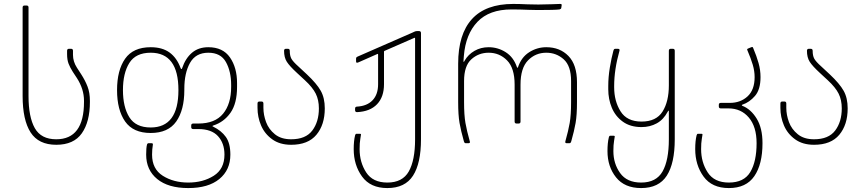

<svg xmlns="http://www.w3.org/2000/svg" viewBox="-20 -728 4381 976"><path d="M95 -240V-690Q95 -700 105 -700H115Q125 -700 125 -690V-240Q125 -133 157 -76.5Q189 -20 266 -20Q407 -20 407 -210V-216Q407 -275 371 -331L350 -363Q336 -385 328.5 -404.5Q321 -424 321 -453V-470Q321 -480 331 -480H341Q351 -480 351 -470V-449Q351 -415 371 -384L393 -350Q413 -319 425 -288Q437 -257 437 -215V-210Q437 -109 396 -50.5Q355 8 266 8Q176 8 135.5 -55Q95 -118 95 -240Z M723 58Q723 24 727 8Q729 0 735 0H750Q759 0 757 8Q753 32 753 58Q753 131 807.5 165.5Q862 200 937 200Q1012 200 1066.5 165.5Q1121 131 1121 58Q1121 0 1088 -36Q1055 -72 988 -72H962Q952 -72 952 -82V-90Q952 -100 962 -100H988Q1073 -100 1114 -150Q1155 -200 1155 -286V-296Q1155 -365 1128.5 -412.5Q1102 -460 1039 -460Q975 -460 946 -408.5Q917 -357 917 -276V-270Q917 -169 876 -110.5Q835 -52 746 -52Q657 -52 616 -110.5Q575 -169 575 -270Q575 -371 616 -429.5Q657 -488 746 -488Q805 -488 842 -461Q879 -434 898 -382Q900 -377 902.5 -377Q905 -377 906 -382Q923 -432 956 -460Q989 -488 1039 -488Q1113 -488 1149 -436Q1185 -384 1185 -306V-286Q1185 -202 1151.5 -154.5Q1118 -107 1064 -90Q1056 -87 1064 -84Q1105 -64 1128 -32Q1151 0 1151 58Q1151 136 1095 182Q1039 228 937 228Q835 228 779 182Q723 136 723 58ZM746 -80Q887 -80 887 -270Q887 -460 746 -460Q670 -460 637.5 -408Q605 -356 605 -270Q605 -184 637.5 -132Q670 -80 746 -80Z M1289 -180V-202Q1289 -212 1299 -212H1309Q1319 -212 1319 -202V-180Q1319 -144 1332.5 -107.5Q1346 -71 1377.5 -45.5Q1409 -20 1460 -20Q1534 -20 1567.5 -64.5Q1601 -109 1601 -177Q1601 -220 1585 -252Q1569 -284 1530 -320L1490 -357Q1452 -392 1438 -414Q1424 -436 1424 -470Q1424 -480 1434 -480H1443Q1453 -480 1453 -470Q1453 -445 1461 -430Q1469 -415 1497 -390L1540 -350Q1590 -303 1610.5 -266.5Q1631 -230 1631 -177Q1631 -94 1588.5 -43Q1546 8 1460 8Q1402 8 1363.5 -20Q1325 -48 1307 -90.5Q1289 -133 1289 -180Z M1778 30Q1778 -12 1785 -40Q1787 -48 1792 -48H1810Q1815 -48 1815 -44Q1815 -41 1811.5 -21.5Q1808 -2 1808 30Q1808 97 1841.5 148.5Q1875 200 1949 200Q2026 200 2058 143.5Q2090 87 2090 -20V-532Q2090 -538 2085 -535L1934 -469Q1932 -468 1932 -465V-300Q1932 -235 1896.5 -198Q1861 -161 1795 -158Q1785 -158 1785 -168V-176Q1785 -186 1795 -186Q1846 -189 1874 -218.5Q1902 -248 1902 -300V-450Q1902 -456 1897 -453L1802 -411Q1796 -409 1795 -409Q1790 -409 1790 -417V-429Q1790 -434 1791.5 -436Q1793 -438 1797 -440L2076 -562Q2078 -563 2085.5 -566.5Q2093 -570 2099 -570H2110Q2120 -570 2120 -560V-20Q2120 102 2079.5 165Q2039 228 1949 228Q1863 228 1820.5 169.5Q1778 111 1778 30Z M2613 -386Q2630 -437 2670 -462.5Q2710 -488 2757 -488Q2826 -488 2869.5 -443.5Q2913 -399 2913 -310V-209Q2913 -143 2906 -103Q2899 -63 2884 -10Q2882 -4 2880 -2Q2878 0 2874 0H2861Q2851 0 2854 -10Q2869 -63 2876 -103Q2883 -143 2883 -209V-316Q2883 -393 2845.5 -426.5Q2808 -460 2757 -460Q2702 -460 2664 -421Q2626 -382 2626 -298V-110Q2626 -100 2616 -100H2606Q2596 -100 2596 -110V-298Q2596 -382 2557.5 -421Q2519 -460 2464 -460Q2413 -460 2376 -426.5Q2339 -393 2339 -316V-209Q2339 -143 2346 -103Q2353 -63 2368 -10L2369 -6Q2369 0 2361 0H2348Q2344 0 2342 -2Q2340 -4 2338 -10Q2323 -63 2316 -103Q2309 -143 2309 -209V-404Q2309 -554 2379 -631Q2449 -708 2589 -708Q2620 -708 2662 -706L2717 -705Q2749 -705 2785 -706.5Q2821 -708 2827 -708Q2832 -708 2834 -706.5Q2836 -705 2835 -700L2833 -687Q2832 -682 2824 -680Q2801 -677 2714 -677L2668 -678Q2626 -680 2580 -680Q2467 -680 2407 -617Q2347 -554 2338 -444Q2335 -413 2337 -413Q2339 -413 2342 -420Q2360 -451 2392 -469.5Q2424 -488 2464 -488Q2511 -488 2551 -462.5Q2591 -437 2608 -386Q2611 -381 2613 -386Z M3068 40Q3068 -2 3075 -30Q3077 -38 3082 -38H3100Q3105 -38 3105 -34Q3105 -31 3101.5 -11.5Q3098 8 3098 40Q3098 104 3132.5 152Q3167 200 3239 200Q3316 200 3348 143.5Q3380 87 3380 -20V-161Q3380 -171 3374 -160Q3353 -120 3318.5 -101Q3284 -82 3241 -82Q3184 -82 3146 -109.5Q3108 -137 3090 -180.5Q3072 -224 3072 -274V-291Q3072 -336 3080 -384.5Q3088 -433 3098 -470Q3100 -476 3102 -478Q3104 -480 3109 -480H3120Q3132 -480 3129 -470Q3102 -374 3102 -291V-284Q3102 -214 3134.5 -162Q3167 -110 3241 -110Q3316 -110 3348 -161Q3380 -212 3380 -294V-470Q3380 -480 3390 -480H3400Q3410 -480 3410 -470V-20Q3410 102 3369.5 165Q3329 228 3239 228Q3155 228 3111.5 173.5Q3068 119 3068 40Z M3514 30Q3514 -12 3521 -40Q3523 -48 3528 -48H3546Q3551 -48 3551 -44Q3551 -41 3547.5 -21.5Q3544 -2 3544 30Q3544 97 3577.5 148.5Q3611 200 3685 200Q3762 200 3794 146.5Q3826 93 3826 0Q3826 -84 3786.5 -130.5Q3747 -177 3683 -177H3644Q3634 -177 3634 -187V-195Q3634 -205 3644 -205H3690Q3744 -205 3780 -238Q3816 -271 3816 -336Q3816 -367 3806.5 -399Q3797 -431 3779 -473Q3776 -478 3782 -481L3799 -488L3803 -489Q3808 -489 3809 -483Q3826 -443 3836 -407.5Q3846 -372 3846 -336Q3846 -273 3818 -240.5Q3790 -208 3754 -196Q3751 -195 3751 -193Q3751 -191 3754 -190Q3797 -173 3826.5 -125Q3856 -77 3856 0Q3856 107 3814.5 167.5Q3773 228 3685 228Q3599 228 3556.5 169.5Q3514 111 3514 30Z M3947 -180V-202Q3947 -212 3957 -212H3967Q3977 -212 3977 -202V-180Q3977 -144 3990.5 -107.5Q4004 -71 4035.5 -45.5Q4067 -20 4118 -20Q4192 -20 4225.5 -64.5Q4259 -109 4259 -177Q4259 -220 4243 -252Q4227 -284 4188 -320L4148 -357Q4110 -392 4096 -414Q4082 -436 4082 -470Q4082 -480 4092 -480H4101Q4111 -480 4111 -470Q4111 -445 4119 -430Q4127 -415 4155 -390L4198 -350Q4248 -303 4268.5 -266.5Q4289 -230 4289 -177Q4289 -94 4246.5 -43Q4204 8 4118 8Q4060 8 4021.5 -20Q3983 -48 3965 -90.5Q3947 -133 3947 -180Z"/></svg>

Font: Barlow GEO Thin
Style: Regular
Weight: 100
Designer: Jeremy Tribby
Foundry: Tribby Type
Version: Version 1.408